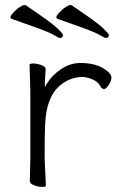

<svg xmlns="http://www.w3.org/2000/svg" viewBox="-20 -728 470 753"><path d="M159 -458 156 -405V-387L165 -402Q185 -434 220.5 -457.5Q256 -481 296 -481Q364 -481 402 -448Q417 -436 417 -423.5Q417 -411 406.5 -395Q396 -379 388.5 -379Q381 -379 376 -386Q366 -407 343 -416.5Q320 -426 304 -426Q260 -426 223 -399Q169 -360 159 -267Q155 -230 155 -106Q155 -106 160 0Q160 5 145 5Q130 5 113.5 -1.5Q97 -8 97 -18L99 -106V-367L96 -474Q96 -479 111 -479Q126 -479 142.5 -472.5Q159 -466 159 -458ZM376 -386Q376 -387 376 -387ZM407 -591Q407 -579 395 -579Q391 -579 371.5 -590.5Q352 -602 304 -619Q256 -636 206 -654Q195 -659 208.5 -674.5Q222 -690 235.5 -699Q249 -708 254 -708H260Q357 -643 382 -619.5Q407 -596 407 -591ZM206 -654ZM227 -591Q227 -579 215 -579Q211 -579 191.5 -590.5Q172 -602 124 -619Q76 -636 26 -654Q15 -659 28.5 -674.5Q42 -690 55.5 -699Q69 -708 74 -708H80Q177 -643 202 -619.5Q227 -596 227 -591ZM26 -654Z"/></svg>

Font: ToneOZ-Pinyin-WenKai-Light
Style: Light
Weight: 300
Designer: Fontworks Inc.
Foundry: ToneOZ
Version: Version 0.240331